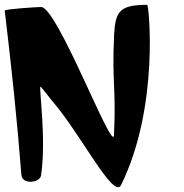

<svg xmlns="http://www.w3.org/2000/svg" viewBox="-58 -767 762 796"><path d="M444 0C604.2 -326 558.8 -747 552.5 -747C439.3 -747 420 -720.8 415.2 -624C405.3 -423.8 424 -408.3 414.6 -207C410.8 -126 180 -738 112.6 -738C93.9 -738 -39.2 -729.1 -38.4 -723C-9.7 -482 11.7 -282.6 30.7 -42C34 -0.1 106.9 -9 112.1 -39C135.2 -194 102 -408 109.9 -408C112.4 -408 153.5 -354 156.1 -351C275 -215.5 413.1 63 444 0Z"/></svg>

Font: Rocketfuel
Style: Regular
Weight: 400
Designer: Mew Too
Foundry: Cannot Into Space Fonts.
Version: Version 0.27